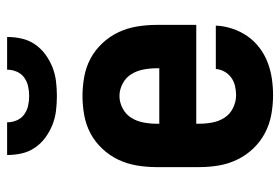

<svg xmlns="http://www.w3.org/2000/svg" viewBox="-144 -636 788 540"><g transform="rotate(-90 250.0 -366.0)"><path d="M252 8Q225 8 197.5 3Q170 -2 145.5 -15Q121 -28 102 -48Q83 -68 71 -93Q59 -118 54.5 -145Q50 -172 50 -200V-320Q50 -347 54.5 -374.5Q59 -402 70.5 -426.5Q82 -451 101 -471.5Q120 -492 144 -505Q168 -518 195.5 -523Q223 -528 250 -528Q277 -528 304.5 -523Q332 -518 356 -505Q380 -492 399 -471.5Q418 -451 429.5 -426.5Q441 -402 445.5 -374.5Q450 -347 450 -320V-208H172V-200Q172 -181 175.5 -162.5Q179 -144 189 -128.5Q199 -113 216.5 -104.5Q234 -96 252 -96Q265 -96 278 -99Q291 -102 301.5 -109.5Q312 -117 318.5 -128.5Q325 -140 326 -153H448Q447 -130 439.5 -107Q432 -84 418.5 -64.5Q405 -45 386 -30.5Q367 -16 345 -7.5Q323 1 299.5 4.5Q276 8 252 8ZM172 -312H328V-320Q328 -338 324.5 -356.5Q321 -375 311.5 -390.5Q302 -406 285 -415Q268 -424 250 -424Q232 -424 215 -415Q198 -406 188.5 -390.5Q179 -375 175.5 -356.5Q172 -338 172 -320ZM250 -600Q229 -600 208.5 -602.5Q188 -605 169 -612.5Q150 -620 133 -632.5Q116 -645 104.5 -662Q93 -679 88.5 -699Q84 -719 84 -740H176Q176 -726 181.5 -713Q187 -700 198 -692Q209 -684 222.5 -681Q236 -678 250 -678Q264 -678 277.5 -681Q291 -684 302 -692Q313 -700 318.5 -713Q324 -726 324 -740H416Q416 -719 411.5 -699Q407 -679 395.5 -662Q384 -645 367 -632.5Q350 -620 331 -612.5Q312 -605 291.5 -602.5Q271 -600 250 -600Z"/></g></svg>

Font: Iosevka SS04 Extrabold
Style: Regular
Weight: 800
Monospace: yes
Designer: Belleve Invis
Foundry: Belleve Invis
Version: Version 19.0.0; ttfautohint (v1.8.4)